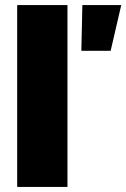

<svg xmlns="http://www.w3.org/2000/svg" viewBox="-20 -740 500 760"><path d="M48 0H247V-720H48ZM302 -539H418L460 -720H306Z"/></svg>

Font: Fixel Text Black
Style: Regular
Weight: 900
Width: 4
Designer: AlfaBravo + MacPaw
Foundry: Kyrylo Tkachov, Marchela Mozhyna, Serhii Makarenko, Maria Weinstein, Zakhar Kryvoshyya
Version: Version 1.211